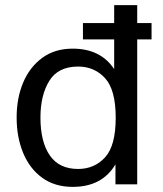

<svg xmlns="http://www.w3.org/2000/svg" viewBox="-20 -720 636 750"><path d="M264 10Q194 10 145 -25.5Q96 -61 70.5 -122.5Q45 -184 45 -261Q45 -337 70.5 -397.5Q96 -458 145 -494Q194 -530 264 -530Q373 -530 426 -450V-566H304V-630H426V-700H516V-630H572V-566H516V0H431V-78Q379 10 264 10ZM285 -60Q349 -60 390.5 -105.5Q432 -151 432 -260Q432 -369 390.5 -414.5Q349 -460 285 -460Q207 -460 172.5 -404Q138 -348 138 -261Q138 -166 174.5 -113Q211 -60 285 -60Z"/></svg>

Font: Hedvig Letters Sans
Style: Regular
Weight: 400
Designer: Alexander Örn & Tor Weibull
Foundry: Kanon Foundry
Version: Version 1.000; ttfautohint (v1.8.4.7-5d5b)